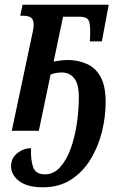

<svg xmlns="http://www.w3.org/2000/svg" viewBox="-20 -556 513 816"><path d="M162 240Q96 240 61.5 213.5Q27 187 27 151Q27 116 53.5 95Q80 74 112 74Q110 122 120.5 153.5Q131 185 171 185Q208 185 235.5 154.5Q263 124 280.5 75.5Q298 27 306.5 -30.5Q315 -88 315 -143Q315 -200 295 -224Q275 -248 243 -248Q216 -248 195 -239L145 0H30L115 -401Q118 -414 120.5 -427Q123 -440 123 -450Q123 -473 112 -481Q101 -489 80 -489H66L76 -536H442L413 -380H362L363 -403Q365 -456 356 -470.5Q347 -485 319 -485H248L208 -294Q222 -297 238 -299Q254 -301 271 -301Q316 -300 352 -283Q388 -266 408.5 -227.5Q429 -189 429 -122Q429 -59 413 5Q397 69 364 122.5Q331 176 281 208Q231 240 162 240Z"/></svg>

Font: Noto Serif ExtraCondensed SemiBold
Style: Italic
Weight: 600
Width: 2
Italic angle: -12°
Designer: Monotype Design Team
Foundry: Monotype Imaging Inc.
Version: Version 2.013